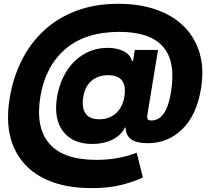

<svg xmlns="http://www.w3.org/2000/svg" viewBox="-20 -762 1099 1002"><path d="M456.5 219.7Q303.2 219.7 199.2 164.1Q95.2 108.4 50.5 3.2Q5.9 -102.1 30.8 -251Q48.3 -357.4 93.3 -447Q138.2 -536.6 209.5 -602.8Q280.8 -668.9 378.2 -705.6Q475.6 -742.2 597.7 -742.2Q708 -742.2 795.4 -711.7Q882.8 -681.2 940.7 -623.3Q998.5 -565.4 1022.2 -483.4Q1045.9 -401.4 1028.8 -298.3Q1006.3 -161.1 931.4 -87.9Q856.4 -14.6 750.5 -14.6Q636.7 -14.6 635.7 -96.2H631.8Q611.3 -55.2 566.4 -33Q521.5 -10.7 461.9 -10.7Q359.4 -10.7 309.3 -76.2Q259.3 -141.6 277.8 -255.9Q291 -333.5 327.9 -391.1Q364.7 -448.7 419.9 -480.5Q475.1 -512.2 542 -512.2Q590.8 -512.2 625 -494.9Q659.2 -477.5 668.9 -443.8H674.3L683.6 -501.5H804.7L749.5 -165.5Q746.1 -146.5 750.7 -139.9Q755.4 -133.3 770.5 -133.3Q848.1 -133.3 872.1 -279.3Q898.9 -440.9 830.8 -518.3Q762.7 -595.7 603.5 -595.7Q425.8 -595.7 321.5 -506.3Q217.3 -417 190.9 -258.8Q164.1 -97.2 237.5 -12.5Q311 72.3 482.9 72.3Q543.9 72.3 598.4 62Q652.8 51.8 693.4 34.7L725.6 164.1Q682.6 185.1 616 202.4Q549.3 219.7 456.5 219.7ZM498.5 -139.6Q549.8 -139.6 584.7 -170.4Q619.6 -201.2 628.9 -256.3Q647.5 -369.6 544.4 -369.6Q492.7 -369.6 458.3 -340.8Q423.8 -312 414.6 -256.8Q405.3 -201.2 426 -170.4Q446.8 -139.6 498.5 -139.6Z"/></svg>

Font: Inter Black
Style: Italic
Weight: 900
Italic angle: -9.39999°
Designer: Rasmus Andersson
Foundry: rsms
Version: Version 4.000;git-a52131595